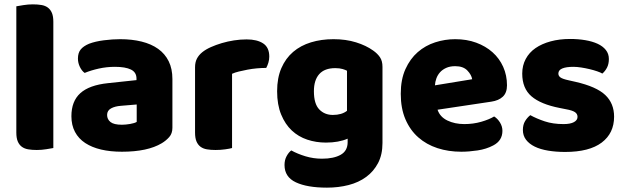

<svg xmlns="http://www.w3.org/2000/svg" viewBox="-20 -681 2871 882"><path d="M225 -1Q214 1 192.5 4.5Q171 8 149 8Q127 8 109.5 5Q92 2 80 -7Q68 -16 61.5 -31.5Q55 -47 55 -72V-652Q66 -654 87.5 -657.5Q109 -661 131 -661Q153 -661 170.5 -658Q188 -655 200 -646Q212 -637 218.5 -621.5Q225 -606 225 -581Z M540 -108Q557 -108 577.5 -111.5Q598 -115 608 -121V-201L536 -195Q508 -193 490 -183Q472 -173 472 -153Q472 -133 487.5 -120.5Q503 -108 540 -108ZM532 -501Q586 -501 630.5 -490Q675 -479 706.5 -456.5Q738 -434 755 -399.5Q772 -365 772 -318V-94Q772 -68 757.5 -51.5Q743 -35 723 -23Q658 16 540 16Q487 16 444.5 6Q402 -4 371.5 -24Q341 -44 324.5 -75Q308 -106 308 -147Q308 -216 349 -253Q390 -290 476 -299L607 -313V-320Q607 -349 581.5 -361.5Q556 -374 508 -374Q470 -374 434 -366Q398 -358 369 -346Q356 -355 347 -373.5Q338 -392 338 -412Q338 -438 350.5 -453.5Q363 -469 389 -480Q418 -491 457.5 -496Q497 -501 532 -501Z M1046 -1Q1036 2 1014.5 5Q993 8 970 8Q948 8 930.5 5Q913 2 901 -7Q889 -16 882.5 -31.5Q876 -47 876 -72V-372Q876 -395 884.5 -411.5Q893 -428 909 -441Q925 -454 948.5 -464.5Q972 -475 999 -483Q1026 -491 1055 -495.5Q1084 -500 1113 -500Q1161 -500 1189 -481.5Q1217 -463 1217 -421Q1217 -407 1213 -393.5Q1209 -380 1203 -369Q1182 -369 1160 -367Q1138 -365 1117 -361Q1096 -357 1077.5 -352.5Q1059 -348 1046 -342Z M1512 -501Q1569 -501 1615.5 -486.5Q1662 -472 1694 -449Q1714 -435 1725.5 -418Q1737 -401 1737 -374V-24Q1737 29 1717 67.5Q1697 106 1662.5 131.5Q1628 157 1581.5 169Q1535 181 1482 181Q1391 181 1339 156.5Q1287 132 1287 77Q1287 54 1296.5 36.5Q1306 19 1318 10Q1347 26 1383.5 37Q1420 48 1459 48Q1513 48 1545 30Q1577 12 1577 -28V-44Q1536 -26 1477 -26Q1432 -26 1391.5 -39.5Q1351 -53 1320.5 -81.5Q1290 -110 1271.5 -155Q1253 -200 1253 -262Q1253 -323 1272.5 -368Q1292 -413 1326.5 -442.5Q1361 -472 1408.5 -486.5Q1456 -501 1512 -501ZM1574 -356Q1567 -360 1553.5 -364Q1540 -368 1520 -368Q1471 -368 1446.5 -340.5Q1422 -313 1422 -262Q1422 -204 1446.5 -178.5Q1471 -153 1509 -153Q1550 -153 1574 -172Z M2099 16Q2040 16 1989.5 -0.5Q1939 -17 1901.5 -50Q1864 -83 1842.5 -133Q1821 -183 1821 -250Q1821 -316 1842.5 -363.5Q1864 -411 1899 -441.5Q1934 -472 1979 -486.5Q2024 -501 2071 -501Q2124 -501 2167.5 -485Q2211 -469 2242.5 -441Q2274 -413 2291.5 -374Q2309 -335 2309 -289Q2309 -255 2290 -237Q2271 -219 2237 -214L1990 -177Q2001 -144 2035 -127.5Q2069 -111 2113 -111Q2154 -111 2190.5 -121.5Q2227 -132 2250 -146Q2266 -136 2277 -118Q2288 -100 2288 -80Q2288 -35 2246 -13Q2214 4 2174 10Q2134 16 2099 16ZM2071 -377Q2047 -377 2029.5 -369Q2012 -361 2001 -348.5Q1990 -336 1984.5 -320.5Q1979 -305 1978 -289L2149 -317Q2146 -337 2127 -357Q2108 -377 2071 -377Z M2801 -145Q2801 -69 2744 -26Q2687 17 2576 17Q2534 17 2498 11Q2462 5 2436.5 -7.5Q2411 -20 2396.5 -39Q2382 -58 2382 -84Q2382 -108 2392 -124.5Q2402 -141 2416 -152Q2445 -136 2482.5 -123.5Q2520 -111 2569 -111Q2600 -111 2616.5 -120Q2633 -129 2633 -144Q2633 -158 2621 -166Q2609 -174 2581 -179L2551 -185Q2464 -202 2421.5 -238.5Q2379 -275 2379 -343Q2379 -380 2395 -410Q2411 -440 2440 -460Q2469 -480 2509.5 -491Q2550 -502 2599 -502Q2636 -502 2668.5 -496.5Q2701 -491 2725 -480Q2749 -469 2763 -451.5Q2777 -434 2777 -410Q2777 -387 2768.5 -370.5Q2760 -354 2747 -343Q2739 -348 2723 -353.5Q2707 -359 2688 -363.5Q2669 -368 2649.5 -371Q2630 -374 2614 -374Q2581 -374 2563 -366.5Q2545 -359 2545 -343Q2545 -332 2555 -325Q2565 -318 2593 -312L2624 -305Q2720 -283 2760.5 -244.5Q2801 -206 2801 -145Z"/></svg>

Font: Baloo Da
Style: Regular
Weight: 400
Designer: Noopur Datye and Ek Type
Foundry: Ek Type
Version: Version 1.443;PS 1.000;hotconv 16.6.51;makeotf.lib2.5.65220;